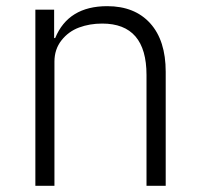

<svg xmlns="http://www.w3.org/2000/svg" viewBox="-20 -600 643 620"><path d="M94.2 0V-568.8H154.8V-477.1H158.2Q200.7 -580.1 326.2 -580.1Q415 -580.1 465.1 -524.7Q515.1 -469.2 515.1 -368.2V0H453.1V-357.9Q453.1 -523.9 310.1 -523.9Q269.5 -523.9 235.4 -511.2Q201.2 -498.5 178.5 -469.7Q155.8 -440.9 155.8 -400.9V0Z"/></svg>

Font: Anuphan Light
Style: Regular
Weight: 300
Designer: Mike Abbink, Paul van der Laan, Pieter van Rosmalen, Mint Tantisuwanna
Foundry: Bold Monday; Cadson Demak
Version: Version 3.002;hotconv 1.0.109;makeotfexe 2.5.65596